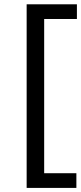

<svg xmlns="http://www.w3.org/2000/svg" viewBox="-20 -768 386 915"><path d="M107 127.5V-747.5H346.5V-677.5H190.5V57.5H344V127.5Z"/></svg>

Font: Encode Sans SC Expanded
Style: Regular
Weight: 400
Width: 7
Designer: Multiple Designers
Foundry: Impallari Type
Version: Version 3.002